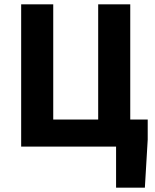

<svg xmlns="http://www.w3.org/2000/svg" viewBox="-20 -672 709 880"><path d="M77 0V-652H224V-124H430V-652H577V-124H657V-32L644 188H512V0Z"/></svg>

Font: Toshiba Sans
Style: Bold
Weight: 700
Designer: Paul D. Hunt
Foundry: Toshiba Corporation
Version: Version 2.020;PS 2.0;hotconv 1.0.86;makeotf.lib2.5.63406